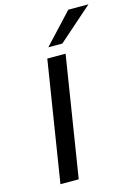

<svg xmlns="http://www.w3.org/2000/svg" viewBox="-138 -1013 768 1085"><g transform="rotate(-15 246.0 -470.5)"><path d="M76 0 188 -705H295L183 0ZM210 -765 374 -941H492L292 -765Z"/></g></svg>

Font: Nunito Sans 7pt SemiExpanded Medium
Style: Italic
Weight: 500
Width: 6
Italic angle: -9°
Designer: Vernon Adams
Foundry: Vernon Adams
Version: Version 3.101;gftools[0.9.27]